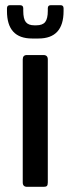

<svg xmlns="http://www.w3.org/2000/svg" viewBox="-20 -723 273 743"><path d="M68 -17V-493Q68 -510 84 -510H148Q165 -510 165 -493V-17Q165 -7 161.5 -3.5Q158 0 149 0H85Q68 0 68 -17ZM7 -680V-691Q7 -703 19 -703H57Q70 -703 70 -691V-681Q70 -650 80 -637.5Q90 -625 113 -625H120Q145 -625 155 -638Q165 -651 165 -681V-691Q165 -703 177 -703H214Q226 -703 226 -691V-680Q226 -574 129 -574H104Q7 -574 7 -680Z"/></svg>

Font: Rajdhani Semibold
Style: Regular
Weight: 600
Designer: Satya Rajpurohit, Jyotish Sonowal
Foundry: Indian Type Foundry
Version: Version 1.200;PS 1.0;hotconv 1.0.78;makeotf.lib2.5.61930; tt